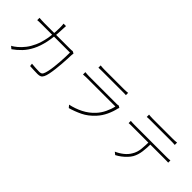

<svg xmlns="http://www.w3.org/2000/svg" viewBox="125 -1745 2749 2749"><g transform="rotate(45 1500.0 -370.0)"><path d="M488 -774Q487 -758 486 -738Q485 -718 484 -700Q479 -543 454.5 -429Q430 -315 388 -232.5Q346 -150 290.5 -91.5Q235 -33 169 13L131 -19Q149 -27 171 -43Q193 -59 210 -73Q255 -111 296 -163.5Q337 -216 370 -289.5Q403 -363 422.5 -463.5Q442 -564 443 -698Q443 -710 442.5 -723Q442 -736 441 -749.5Q440 -763 438 -774ZM842 -572Q840 -559 839 -548Q838 -537 837 -526Q836 -500 834 -452.5Q832 -405 827.5 -347Q823 -289 816 -231Q809 -173 799 -124.5Q789 -76 775 -49Q761 -21 740 -10.5Q719 0 685 0Q652 0 611 -2Q570 -4 529 -6L524 -49Q567 -45 606.5 -42.5Q646 -40 679 -40Q699 -40 714.5 -46Q730 -52 739 -70Q752 -96 762 -142Q772 -188 778.5 -244.5Q785 -301 789 -358Q793 -415 794.5 -464.5Q796 -514 796 -546H238Q205 -546 182 -545.5Q159 -545 136 -543V-590Q158 -588 183 -586.5Q208 -585 237 -585H756Q777 -585 789 -586Q801 -587 809 -589Z M1237 -727Q1257 -725 1275 -723.5Q1293 -722 1315 -722Q1329 -722 1368.5 -722Q1408 -722 1459.5 -722Q1511 -722 1563 -722Q1615 -722 1657 -722Q1699 -722 1716 -722Q1740 -722 1758.5 -723.5Q1777 -725 1793 -727V-681Q1777 -683 1758 -683Q1739 -683 1715 -683Q1698 -683 1657.5 -683Q1617 -683 1565.5 -683Q1514 -683 1462 -683Q1410 -683 1370.5 -683Q1331 -683 1315 -683Q1294 -683 1275.5 -682.5Q1257 -682 1237 -681ZM1857 -485Q1855 -480 1852 -474.5Q1849 -469 1848 -465Q1832 -390 1796 -313Q1760 -236 1704 -175Q1623 -87 1532 -43Q1441 1 1346 28L1314 -10Q1415 -31 1508 -78Q1601 -125 1670 -200Q1720 -253 1754 -324Q1788 -395 1802 -460Q1792 -460 1757.5 -460Q1723 -460 1674.5 -460Q1626 -460 1569.5 -460Q1513 -460 1457 -460Q1401 -460 1353 -460Q1305 -460 1273 -460Q1241 -460 1233 -460Q1216 -460 1195 -459Q1174 -458 1150 -456V-504Q1174 -502 1194.5 -500.5Q1215 -499 1233 -499Q1240 -499 1271.5 -499Q1303 -499 1350.5 -499Q1398 -499 1452.5 -499Q1507 -499 1562.5 -499Q1618 -499 1665.5 -499Q1713 -499 1745 -499Q1777 -499 1785 -499Q1797 -499 1808 -500Q1819 -501 1826 -504Z M2225 -719Q2245 -717 2262 -715.5Q2279 -714 2303 -714Q2319 -714 2360 -714Q2401 -714 2453.5 -714Q2506 -714 2559 -714Q2612 -714 2653 -714Q2694 -714 2710 -714Q2728 -714 2750.5 -715Q2773 -716 2792 -719V-672Q2772 -674 2750 -674.5Q2728 -675 2710 -675Q2694 -675 2653.5 -675Q2613 -675 2560 -675Q2507 -675 2454.5 -675Q2402 -675 2361 -675Q2320 -675 2304 -675Q2280 -675 2261 -674.5Q2242 -674 2225 -672ZM2104 -471Q2123 -469 2142 -468Q2161 -467 2184 -467Q2195 -467 2233.5 -467Q2272 -467 2328 -467Q2384 -467 2448.5 -467Q2513 -467 2577 -467Q2641 -467 2696.5 -467Q2752 -467 2790 -467Q2828 -467 2838 -467Q2854 -467 2871.5 -468Q2889 -469 2905 -471V-426Q2891 -427 2872.5 -427.5Q2854 -428 2838 -428Q2828 -428 2790 -428Q2752 -428 2696.5 -428Q2641 -428 2577 -428Q2513 -428 2448.5 -428Q2384 -428 2328 -428Q2272 -428 2233.5 -428Q2195 -428 2184 -428Q2161 -428 2142.5 -428Q2124 -428 2104 -426ZM2542 -454Q2542 -363 2531.5 -283Q2521 -203 2486 -140Q2467 -108 2437 -76Q2407 -44 2370.5 -16Q2334 12 2292 34L2253 3Q2315 -24 2367 -65.5Q2419 -107 2448 -158Q2486 -219 2493.5 -294Q2501 -369 2502 -454Z"/></g></svg>

Font: Noto Sans SC ExtraLight
Style: Regular
Weight: 250
Designer: Ryoko NISHIZUKA 西塚涼子 (kana, bopomofo & ideographs); Paul D. Hunt (Latin, Greek & Cyrillic); Sandoll Communications 산돌커뮤니
Foundry: Adobe
Version: Version 2.004-H2;hotconv 1.0.118;makeotfexe 2.5.65603